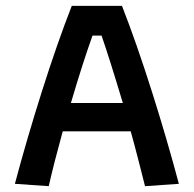

<svg xmlns="http://www.w3.org/2000/svg" viewBox="-20 -638 664 658"><path d="M31 -8Q72 -162 124 -326Q176 -490 226 -618H398Q448 -490 500 -326Q552 -162 593 -8L477 0L459 -71Q439 -149 428 -188H195Q165 -79 147 0ZM401 -285Q353 -445 328 -516H297Q263 -421 223 -285Z"/></svg>

Font: Athiti SemiBold
Style: Regular
Weight: 600
Designer: CadsonDemak Team
Foundry: CadsonDemak
Version: Version 1.032